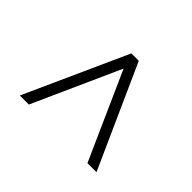

<svg xmlns="http://www.w3.org/2000/svg" viewBox="-103 -755 841 841"><g transform="rotate(-45 317.5 -334.5)"><path d="M559 -357 83 -572V-516L488 -334L83 -153V-97L559 -311Z"/></g></svg>

Font: Stint Ultra Expanded
Style: Regular
Weight: 400
Width: 7
Designer: Astigmatic (AOETI)
Foundry: Astigmatic (AOETI)
Version: Version 1.000